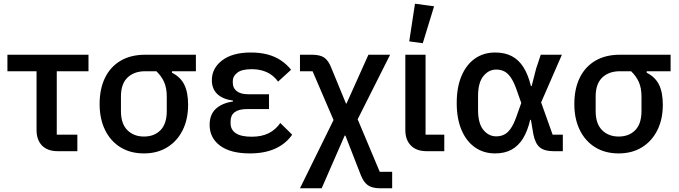

<svg xmlns="http://www.w3.org/2000/svg" viewBox="-20 -815 3658 1035"><path d="M397 0H292Q236 0 206.5 -30.5Q177 -61 177 -114V-431H20V-520H457V-431H286V-89H397Z M1036 -431H907V-423Q953 -400 973.5 -358.5Q994 -317 994 -250Q994 -172 964.5 -113Q935 -54 881.5 -21Q828 12 756 12Q683 12 629.5 -21Q576 -54 546.5 -114Q517 -174 517 -254Q517 -336 546 -395.5Q575 -455 630 -487.5Q685 -520 763 -520H1036ZM823 -431H763Q703 -431 667.5 -397Q632 -363 632 -295V-216Q632 -148 666.5 -113.5Q701 -79 756 -79Q812 -79 845.5 -113.5Q879 -148 879 -216V-295Q879 -340 865 -372Q851 -404 823 -431Z M1491 -152 1555 -89Q1521 -40 1464 -14Q1407 12 1327 12Q1222 12 1166 -30Q1110 -72 1110 -142Q1110 -197 1143 -228Q1176 -259 1236 -268V-273Q1181 -280 1151.5 -308Q1122 -336 1122 -383Q1122 -447 1177.5 -489.5Q1233 -532 1332 -532Q1383 -532 1423.5 -521Q1464 -510 1495 -489Q1526 -468 1549 -439L1479 -375Q1464 -396 1443.5 -411Q1423 -426 1396 -434Q1369 -442 1336 -442Q1283 -442 1259 -423Q1235 -404 1235 -380V-368Q1235 -340 1256.5 -323.5Q1278 -307 1317 -307H1430V-227H1311Q1268 -227 1245.5 -210.5Q1223 -194 1223 -162V-150Q1223 -116 1251 -97Q1279 -78 1337 -78Q1391 -78 1428.5 -97Q1466 -116 1491 -152Z M1597 -520H1661Q1706 -520 1728.5 -504Q1751 -488 1766 -449L1845 -257H1848L1966 -520H2083L1908 -172L2027 111H2094V200H2031Q1986 200 1963 183.5Q1940 167 1925 129L1842 -84H1838L1714 200H1597L1778 -168L1665 -431H1597Z M2375 -89V0H2280Q2225 0 2195 -30.5Q2165 -61 2165 -114V-520H2274V-89ZM2320 -781 2259 -582 2186 -592 2217 -795Z M3014 -89V0H2963Q2915 0 2890 -20.5Q2865 -41 2855 -92L2842 -169H2838Q2824 -109 2799.5 -69Q2775 -29 2738 -8.5Q2701 12 2649 12Q2587 12 2540.5 -20.5Q2494 -53 2468 -114Q2442 -175 2442 -260Q2442 -345 2468 -406Q2494 -467 2540.5 -499.5Q2587 -532 2649 -532Q2701 -532 2738.5 -512.5Q2776 -493 2801.5 -453Q2827 -413 2842 -351H2846L2870 -445L2895 -520H3009L2897 -263L2959 -89ZM2655 -80Q2679 -80 2698 -89.5Q2717 -99 2733 -122Q2749 -145 2763 -184L2790 -260L2763 -336Q2749 -375 2733 -398Q2717 -421 2698 -430.5Q2679 -440 2655 -440Q2614 -440 2585.5 -404.5Q2557 -369 2557 -297V-222Q2557 -150 2585.5 -115Q2614 -80 2655 -80Z M3595 -431H3466V-423Q3512 -400 3532.5 -358.5Q3553 -317 3553 -250Q3553 -172 3523.5 -113Q3494 -54 3440.5 -21Q3387 12 3315 12Q3242 12 3188.5 -21Q3135 -54 3105.5 -114Q3076 -174 3076 -254Q3076 -336 3105 -395.5Q3134 -455 3189 -487.5Q3244 -520 3322 -520H3595ZM3382 -431H3322Q3262 -431 3226.5 -397Q3191 -363 3191 -295V-216Q3191 -148 3225.5 -113.5Q3260 -79 3315 -79Q3371 -79 3404.5 -113.5Q3438 -148 3438 -216V-295Q3438 -340 3424 -372Q3410 -404 3382 -431Z"/></svg>

Font: IBM Plex Sans Medium
Style: Regular
Weight: 500
Designer: Mike Abbink, Paul van der Laan, Pieter van Rosmalen
Foundry: Bold Monday
Version: Version 3.201